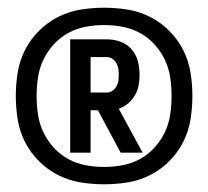

<svg xmlns="http://www.w3.org/2000/svg" viewBox="-20 -910 540 498"><path d="M250 -432Q219 -432 188.5 -437Q158 -442 130.5 -456Q103 -470 81 -492Q59 -514 45 -541.5Q31 -569 26 -599.5Q21 -630 21 -661Q21 -692 26 -722.5Q31 -753 45 -780.5Q59 -808 81 -830Q103 -852 130.5 -866Q158 -880 188.5 -885Q219 -890 250 -890Q281 -890 311.5 -885Q342 -880 369.5 -866Q397 -852 419 -830Q441 -808 455 -780.5Q469 -753 474 -722.5Q479 -692 479 -661Q479 -630 474 -599.5Q469 -569 455 -541.5Q441 -514 419 -492Q397 -470 369.5 -456Q342 -442 311.5 -437Q281 -432 250 -432ZM250 -477Q274 -477 298 -481.5Q322 -486 343 -497.5Q364 -509 380.5 -527Q397 -545 407.5 -567Q418 -589 421.5 -613Q425 -637 425 -661Q425 -685 421.5 -709Q418 -733 407.5 -755Q397 -777 380.5 -795Q364 -813 343 -824.5Q322 -836 298 -840.5Q274 -845 250 -845Q226 -845 202 -840.5Q178 -836 157 -824.5Q136 -813 119.5 -795Q103 -777 92.5 -755Q82 -733 78.5 -709Q75 -685 75 -661Q75 -637 78.5 -613Q82 -589 92.5 -567Q103 -545 119.5 -527Q136 -509 157 -497.5Q178 -486 202 -481.5Q226 -477 250 -477ZM162 -514V-808H257Q275 -808 292 -802Q309 -796 321 -782.5Q333 -769 337.5 -751.5Q342 -734 342 -716Q342 -702 339.5 -688.5Q337 -675 330 -663Q323 -651 312.5 -642Q302 -633 288 -628L350 -514H293L234 -624H215V-514ZM215 -670H257Q265 -670 271.5 -674.5Q278 -679 282 -686Q286 -693 287 -700.5Q288 -708 288 -716Q288 -724 287 -731.5Q286 -739 282 -746Q278 -753 271.5 -757.5Q265 -762 257 -762H215Z"/></svg>

Font: Iosevka SS04 Extrabold
Style: Regular
Weight: 800
Monospace: yes
Designer: Belleve Invis
Foundry: Belleve Invis
Version: Version 19.0.0; ttfautohint (v1.8.4)